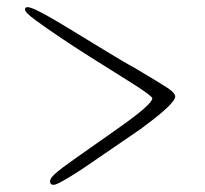

<svg xmlns="http://www.w3.org/2000/svg" viewBox="-20 -573 573 537"><path d="M57 -553Q66 -553 89.5 -541Q113 -529 138 -514Q163 -499 165 -498Q180 -489 256 -442.5Q332 -396 355 -384Q426 -342 448 -327.5Q470 -313 470 -303Q470 -284 385 -221Q383 -219 382 -218.5Q381 -218 379 -216.5Q377 -215 376 -214Q367 -208 298 -160.5Q229 -113 208 -99Q142 -56 130 -56Q120 -56 120 -66Q120 -76 141 -93Q150 -101 184.5 -125.5Q219 -150 259 -178Q299 -206 306 -211Q406 -281 406 -298Q406 -304 356 -336Q202 -432 158 -462Q152 -466 135 -477.5Q118 -489 106 -497.5Q94 -506 79.5 -516.5Q65 -527 57.5 -534.5Q50 -542 50 -547Q50 -553 57 -553Z"/></svg>

Font: Henny Penny
Style: Regular
Weight: 400
Designer: Olga Umpeleva
Foundry: Brownfox
Version: Version 1.001